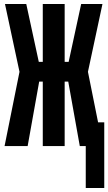

<svg xmlns="http://www.w3.org/2000/svg" viewBox="-20 -734 544 965"><path d="M3 0 78 -373 5 -714H112L175 -423H195V-714H305V-423H325L388 -714H495L422 -373L473 -119H504V211H411V0H381L323 -324H305V0H195V-324H177L119 0Z"/></svg>

Font: Noto Sans Mono ExtraCondensed
Style: Bold
Weight: 700
Width: 2
Designer: Monotype Design Team
Foundry: Monotype Imaging Inc.
Version: Version 2.014